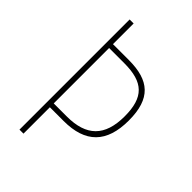

<svg xmlns="http://www.w3.org/2000/svg" viewBox="-215 -797 880 880"><g transform="rotate(45 225.0 -357.0)"><path d="M411 -384C411 -526 347 -580 215 -580H112V-714H86V0H112V-171H201C342 -171 411 -240 411 -384ZM197 -196H112V-555H210C334 -555 384 -507 384 -384C384 -255 323 -196 197 -196Z"/></g></svg>

Font: Noto Sans Gujarati Condensed Thin
Style: Regular
Weight: 100
Width: 3
Designer: Jelle Bosma - Monotype Design Team, Universal Thirst
Foundry: Monotype Imaging Inc.
Version: Version 2.106